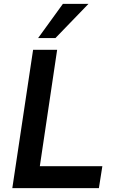

<svg xmlns="http://www.w3.org/2000/svg" viewBox="-20 -978 597 998"><path d="M44 0 152 -719H277L187 -114H512L494 0ZM178 -780 307 -958H440L268 -780Z"/></svg>

Font: Nunitoga
Style: Bold Italic
Weight: 700
Italic angle: -9°
Designer: Vernon Adams
Foundry: Vernon Adams
Version: Version 1.0